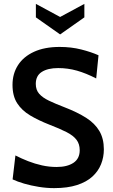

<svg xmlns="http://www.w3.org/2000/svg" viewBox="-20 -956 583 990"><path d="M259 14Q220 14 179.8 7.5Q139.5 1 104.5 -9.2Q69.5 -19.5 45 -31L59.5 -154.5Q90.5 -138.5 125 -125Q159.5 -111.5 196.8 -103.2Q234 -95 272 -95Q326.5 -95 358.8 -116.5Q391 -138 391 -181.5Q391 -213.5 374.5 -235.2Q358 -257 323.2 -274.8Q288.5 -292.5 234 -313.5Q178 -335.5 135.2 -361Q92.5 -386.5 68.5 -423.8Q44.5 -461 44.5 -518.5Q44.5 -576 72.8 -620Q101 -664 155.5 -689Q210 -714 287.5 -714Q347 -714 398.5 -701Q450 -688 488 -671L476 -551.5Q423.5 -578.5 376.5 -591.8Q329.5 -605 280 -605Q226.5 -605 195.5 -585.2Q164.5 -565.5 164.5 -523.5Q164.5 -492.5 182 -472.5Q199.5 -452.5 232.5 -436.8Q265.5 -421 312.5 -403Q378.5 -377.5 423.8 -348.8Q469 -320 492.2 -280.8Q515.5 -241.5 515.5 -186Q515.5 -145.5 501 -109.2Q486.5 -73 456 -45.2Q425.5 -17.5 376.8 -1.8Q328 14 259 14ZM165 -936V-866.5L290 -778.5L415 -866.5V-936L290 -868.5Z"/></svg>

Font: Cabin SemiCondensed SemiBold
Style: Regular
Weight: 600
Width: 4
Designer: Pablo Impallari
Foundry: Pablo Impallari. http://www.impallari.com Igino Marini. http://www.ikern.com
Version: Version 3.001